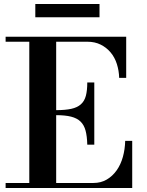

<svg xmlns="http://www.w3.org/2000/svg" viewBox="-20 -937 731 957"><path d="M415 -216Q414 -258 406.5 -286Q399 -314 381.5 -331Q364 -348 334.5 -355.5Q305 -363 260 -363V-25H446Q483 -25 512 -42Q541 -59 561.5 -88Q582 -117 592.5 -155Q603 -193 604 -235H639V0H8V-25H126V-729H8V-754H609V-549H574Q573 -585 562.5 -618Q552 -651 531.5 -675.5Q511 -700 482 -714.5Q453 -729 416 -729H260V-388Q305 -388 335 -394.5Q365 -401 383 -417Q401 -433 408 -459.5Q415 -486 415 -526H450V-216ZM156 -917H476V-851H156Z"/></svg>

Font: Libre Bodoni
Style: Regular
Weight: 400
Designer: Pablo Impallari, Rodrigo Fuenzalida
Foundry: Pablo Impallari, Rodrigo Fuenzalida
Version: Version 1.001; ttfautohint (v1.5.65-e2d9)